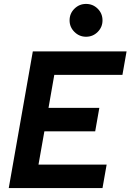

<svg xmlns="http://www.w3.org/2000/svg" viewBox="-20 -954 662 974"><path d="M24.4 0 125.5 -574.2 146.5 -693.4H622.1L601.1 -574.2H255.4L226.1 -406.7H483.9L462.9 -287.6H205.1L175.3 -119.1H521L500 0ZM416.5 -767.6Q382.3 -767.6 357.7 -792Q333 -816.4 333 -850.6Q333 -885.7 357.7 -909.9Q382.3 -934.1 416.5 -934.1Q451.2 -934.1 475.6 -909.9Q500 -885.7 500 -850.6Q500 -816.4 475.6 -792Q451.2 -767.6 416.5 -767.6Z"/></svg>

Font: CaskaydiaCove NFP
Style: Bold Italic
Weight: 700
Italic angle: -10°
Designer: Aaron Bell
Foundry: Saja Typeworks
Version: Version 2111.001; VTT 6.35;Nerd Fonts 3.1.1